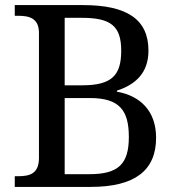

<svg xmlns="http://www.w3.org/2000/svg" viewBox="-20 -734 694 754"><path d="M38 0H336C509 0 593 -64 593 -193C593 -299 530 -358 439 -374V-378C510 -401 563 -446 563 -535C563 -658 479 -714 306 -714H38V-672H51C95 -672 133 -663 133 -604V-114C133 -51 96 -42 51 -42H38ZM303 -399H234V-664H301C414 -664 456 -633 456 -535C456 -439 420 -399 303 -399ZM331 -50H234V-349H333C450 -349 486 -300 486 -196C486 -89 444 -50 331 -50Z"/></svg>

Font: Noto Fangsong KSS Rotated
Style: Regular
Weight: 400
Designer: LIU Zhao, ZHANG Congyu, Kushim JIANG
Foundry: Guyu Beijing Co. Ltd.
Version: Version 1.000;November 16, 2022;FontCreator 11.5.0.2427 64-b